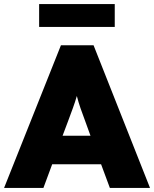

<svg xmlns="http://www.w3.org/2000/svg" viewBox="-32 -922 756 942"><path d="M-12 0 267 -700H427L704 0H507L464 -116H224L181 0ZM301 -325 275 -256H412L387 -325Q373 -362 363 -391Q353 -420 345 -451Q336 -420 325.5 -391.5Q315 -363 301 -325ZM160 -790V-902H531V-790Z"/></svg>

Font: Lexend Deca ExtraBold
Style: Regular
Weight: 800
Designer: Bonnie Shaver-Troup, Thomas Jockin
Foundry: Lexend
Version: Version 1.008; ttfautohint (v1.8.4.7-5d5b)